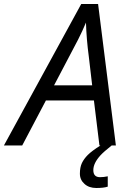

<svg xmlns="http://www.w3.org/2000/svg" viewBox="-77 -734 652 969"><path d="M388.2 -303.2 371.1 -449.2Q359.4 -536.6 356.9 -620.1Q338.9 -577.1 317.4 -534.7Q295.9 -492.2 195.8 -303.2ZM427.7 160.2Q446.8 160.2 466.8 155.8V208Q446.3 214.8 409.2 214.8Q372.1 214.8 349.6 194.3Q326.2 173.8 326.2 142.6Q326.2 110.4 336.4 88.9Q346.7 67.4 366.2 47.9Q385.7 28.3 430.2 0H424.8L397 -227.1H154.8L35.2 0H-57.1L333 -713.9H418L507.8 0H486.8Q446.8 31.7 430.2 49.8Q394 89.4 394 124.5Q394 160.2 427.7 160.2Z"/></svg>

Font: OpenSans-Italic
Style: Italic
Weight: 400
Italic angle: -12°
Foundry: Ascender Corporation
Version: Version 1.10